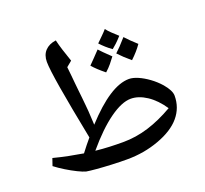

<svg xmlns="http://www.w3.org/2000/svg" viewBox="-117 -812 1012 950"><g transform="rotate(-20 388.5 -337.0)"><path d="M398 0Q359 0 316 -2Q273 -4 238 -7Q203 -10 186 -13Q171 -17 144.5 -30Q118 -43 89.5 -60.5Q61 -78 39 -95L52 -133Q94 -122 132.5 -114.5Q171 -107 207 -101Q220 -118 233 -134.5Q246 -151 259 -166Q224 -343 206.5 -448Q189 -553 189 -589Q189 -625 209.5 -647Q230 -669 267 -674Q273 -648 282 -620Q291 -592 304 -554L275 -530Q278 -505 280 -482.5Q282 -460 284 -440Q286 -420 288 -401Q290 -382 292 -364Q294 -346 295.5 -328Q297 -310 299 -290Q300 -272 301 -254Q302 -236 303 -217Q444 -371 541 -371Q562 -371 588.5 -359.5Q615 -348 642.5 -328Q670 -308 693 -282Q726 -243 726 -216Q726 -153 686 -105.5Q646 -58 566 -29Q487 0 398 0ZM408 -87Q476 -87 542 -107.5Q608 -128 677 -168Q642 -220 599.5 -248Q557 -276 516 -276Q469 -276 404 -229.5Q339 -183 264 -94Q301 -90 337 -88.5Q373 -87 408 -87ZM447 -440Q427 -456 411.5 -470.5Q396 -485 385 -498Q398 -511 413.5 -527Q429 -543 446 -561Q452 -554 466.5 -539.5Q481 -525 503 -504Q492 -489 478.5 -472.5Q465 -456 447 -440ZM588 -453Q570 -468 554.5 -482.5Q539 -497 526 -511Q537 -521 552.5 -537Q568 -553 587 -575Q598 -563 612.5 -548.5Q627 -534 645 -518Q634 -502 620 -486Q606 -470 588 -453ZM517 -537Q501 -548 486.5 -561Q472 -574 459 -588Q476 -605 490 -618.5Q504 -632 514 -644Q524 -631 538 -617.5Q552 -604 570 -588Q554 -570 540 -557Q526 -544 517 -537Z"/></g></svg>

Font: Noto Naskh Arabic Medium
Style: Regular
Weight: 500
Designer: Monotype Design Team, David Williams, Mohamad Dakak and Nizar Qandah
Foundry: Monotype Imaging Inc.
Version: Version 2.016